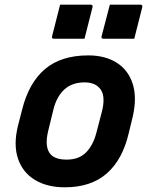

<svg xmlns="http://www.w3.org/2000/svg" viewBox="-20 -786 640 818"><path d="M356 -550Q428 -550 477 -519Q526 -488 545 -430Q564 -372 546 -291L529 -221Q503 -107 435.5 -47.5Q368 12 256 12Q180 12 128 -20Q76 -52 56.5 -110.5Q37 -169 56 -248L74 -318Q103 -434 172 -492Q241 -550 356 -550ZM340 -435Q288 -435 255 -405.5Q222 -376 208 -321L185 -227Q177 -194 179.5 -168.5Q182 -143 197 -127Q218 -106 264 -106Q316 -106 346 -136Q376 -166 390 -218L414 -310Q423 -344 420.5 -371Q418 -398 401 -414Q380 -435 340 -435ZM236 -766H366Q377 -766 374 -755L340 -621H210Q199 -621 202 -632ZM448 -766H578Q589 -766 586 -755L552 -621H421Q410 -621 413 -632Z"/></svg>

Font: Recursive Mn Lnr St
Style: Bold Italic
Weight: 700
Italic angle: -15°
Monospace: yes
Version: Version 1.079;hotconv 1.0.112;makeotfexe 2.5.65598; ttfautoh